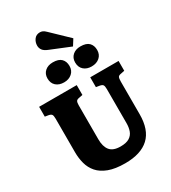

<svg xmlns="http://www.w3.org/2000/svg" viewBox="-279 -1337 1329 1490"><g transform="rotate(-30 386.0 -592.0)"><path d="M392 14Q303 14 245 -8Q187 -30 154.5 -67.5Q122 -105 109 -153.5Q96 -202 96 -255V-556Q96 -583 89.5 -593Q83 -603 62 -607L31 -612V-700H368V-612L333 -605Q315 -602 309 -591.5Q303 -581 303 -556V-251Q303 -187 331 -152Q359 -117 426 -117Q477 -117 505 -134.5Q533 -152 544 -182Q555 -212 555 -250V-556Q555 -583 548.5 -593Q542 -603 520 -607L489 -612V-700H743V-612L709 -605Q689 -602 683.5 -591Q678 -580 678 -552V-260Q678 -121 605.5 -53.5Q533 14 392 14ZM493 -974 314 -1047Q281 -1060 268 -1078Q255 -1096 255 -1118Q255 -1149 273 -1173.5Q291 -1198 325 -1198Q337 -1198 349 -1193Q361 -1188 377 -1172L527 -1028ZM542 -767Q499 -767 472 -791Q445 -815 445 -858Q445 -898 472 -922Q499 -946 542 -946Q594 -946 618 -922Q642 -898 642 -857Q642 -816 614 -791.5Q586 -767 542 -767ZM295 -767Q251 -767 224 -791Q197 -815 197 -858Q197 -898 224 -922Q251 -946 295 -946Q346 -946 370 -922Q394 -898 394 -857Q394 -816 366 -791.5Q338 -767 295 -767Z"/></g></svg>

Font: Literata 12pt ExtraBold
Style: Regular
Weight: 800
Designer: Latin by Veronika Burian and Jose Scaglione. Greek by Irene Vlachou. Cyrillic by Vera Evstafieva.
Foundry: TypeTogether
Version: Version 3.002